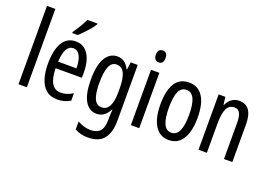

<svg xmlns="http://www.w3.org/2000/svg" viewBox="-131 -1138 2465 1750"><g transform="rotate(20 1101.0 -263.0)"><path d="M146 0H65V-760H146Z M425 -546Q480 -546 516 -514.5Q552 -483 570 -429.5Q588 -376 588 -309V-253H333Q336 -59 452 -59Q481 -59 509.5 -68Q538 -77 568 -96V-24Q512 10 443 10Q375 10 333 -26.5Q291 -63 272 -125Q253 -187 253 -265Q253 -402 296.5 -474Q340 -546 425 -546ZM425 -480Q384 -480 361 -440Q338 -400 334 -317H512Q512 -361 503 -398Q494 -435 474.5 -457.5Q455 -480 425 -480ZM552 -757Q540 -736 516 -707.5Q492 -679 465.5 -651.5Q439 -624 418 -606H366V-617Q424 -699 455 -766H552Z M827 -547Q865 -547 893.5 -528Q922 -509 944 -466H949L958 -537H1026V6Q1026 118 978 179Q930 240 823 240Q786 240 755.5 232.5Q725 225 696 209V132Q764 168 821 168Q883 168 914 135.5Q945 103 945 25V9Q945 -8 946 -29.5Q947 -51 949 -75H945Q902 10 824 10Q751 10 710.5 -60Q670 -130 670 -266Q670 -406 712 -476.5Q754 -547 827 -547ZM844 -475Q797 -475 775 -421.5Q753 -368 753 -265Q753 -159 776 -110Q799 -61 847 -61Q945 -61 945 -245V-270Q945 -377 921 -426Q897 -475 844 -475Z M1197 -739Q1243 -739 1243 -681Q1243 -624 1197 -624Q1175 -624 1162 -639Q1149 -654 1149 -681Q1149 -739 1197 -739ZM1236 -537V0H1155V-537Z M1704 -269Q1704 -186 1684.5 -123Q1665 -60 1625 -25Q1585 10 1522 10Q1463 10 1423 -25Q1383 -60 1363 -122.5Q1343 -185 1343 -269Q1343 -402 1387 -474.5Q1431 -547 1524 -547Q1610 -547 1657 -476.5Q1704 -406 1704 -269ZM1426 -269Q1426 -166 1449.5 -113.5Q1473 -61 1524 -61Q1622 -61 1622 -269Q1622 -476 1524 -476Q1472 -476 1449 -424.5Q1426 -373 1426 -269Z M2008 -547Q2139 -547 2139 -364V0H2058V-348Q2058 -411 2042 -443Q2026 -475 1990 -475Q1938 -475 1915 -429Q1892 -383 1892 -279V0H1811V-537H1876L1885 -464H1890Q1907 -504 1938.5 -525.5Q1970 -547 2008 -547Z"/></g></svg>

Font: Noto Sans Lao UI ExtCond
Style: Regular
Weight: 400
Width: 2
Designer: Monotype Design Team
Foundry: Monotype Imaging Inc.
Version: Version 2.000; ttfautohint (v1.8.4.7-5d5b)